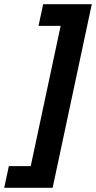

<svg xmlns="http://www.w3.org/2000/svg" viewBox="-87 -734 456 912"><path d="M-67 158 -45 55H59L201 -611H96L118 -714H349L163 158Z"/></svg>

Font: BC Sans
Style: Bold Italic
Weight: 700
Italic angle: -12°
Designer: Monotype Design Team
Province of B.C.
Foundry: Monotype Imaging Inc.
Version: Version 2.000;GOOG;noto-source:20170915:90ef993387c0